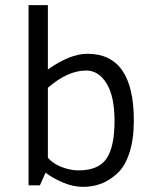

<svg xmlns="http://www.w3.org/2000/svg" viewBox="-20 -720 586 746"><path d="M91 -700H166V-450Q252 -511 320 -511Q500 -511 500 -252Q500 -179 483 -126.5Q466 -74 436 -46.5Q406 -19 373.5 -6.5Q341 6 302 6Q263 6 223 -11.5Q183 -29 157 -49L135 0H91ZM166 -379V-107Q186 -84 219.5 -71Q253 -58 285 -58Q363 -58 394 -104Q425 -150 425 -250Q425 -346 394 -396Q363 -446 315 -446Q243 -446 166 -379Z"/></svg>

Font: Gudea
Style: Regular
Weight: 400
Designer: Agustina Mingote
Foundry: Agustina Mingote
Version: Version 1.002